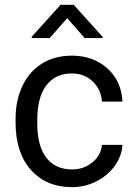

<svg xmlns="http://www.w3.org/2000/svg" viewBox="-20 -770 563 800"><path d="M280.3 -64Q328.6 -64 364.7 -93.3Q400.9 -122.6 404.8 -166.5H490.2Q487.8 -121.1 459 -80.1Q430.2 -39.1 382.1 -14.6Q334 9.8 280.3 9.8Q172.4 9.8 108.6 -62.3Q44.9 -134.3 44.9 -259.3V-274.4Q44.9 -351.6 73.2 -411.6Q101.6 -471.7 154.5 -504.9Q207.5 -538.1 279.8 -538.1Q368.7 -538.1 427.5 -484.9Q486.3 -431.6 490.2 -346.7H404.8Q400.9 -397.9 366 -430.9Q331.1 -463.9 279.8 -463.9Q210.9 -463.9 173.1 -414.3Q135.3 -364.7 135.3 -271V-253.9Q135.3 -162.6 172.9 -113.3Q210.4 -64 280.3 -64ZM407.7 -616.2V-611.3H333L259.8 -694.3L187 -611.3H112.3V-617.2L232.4 -750H287.1Z"/></svg>

Font: Roboto
Style: Regular
Weight: 400
Designer: Google
Version: Version 2.001047; 2015